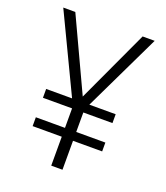

<svg xmlns="http://www.w3.org/2000/svg" viewBox="-132 -806 778 898"><g transform="rotate(20 256.5 -357.0)"><path d="M256 -354 423 -714H483L298 -329H429V-285H284V-188H429V-144H284V0H228V-144H83V-188H228V-285H83V-329H212L28 -714H88Z"/></g></svg>

Font: Noto Sans Kannada SemiCondensed Light
Style: Regular
Weight: 300
Width: 4
Designer: Jelle Bosma - Monotype Design Team
Foundry: Monotype Imaging Inc.
Version: Version 2.005; ttfautohint (v1.8.4.7-5d5b)